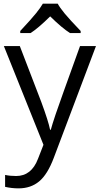

<svg xmlns="http://www.w3.org/2000/svg" viewBox="-20 -786 544 1046"><path d="M1 -535.2H87.9L205.1 -230Q243.7 -125.5 252.9 -79.1H256.8Q263.2 -104 283.4 -164.3Q303.7 -224.6 416 -535.2H502.9L272.9 74.2Q238.8 164.6 193.1 202.4Q147.5 240.2 81.1 240.2Q43.9 240.2 7.8 231.9V167Q34.7 172.9 67.9 172.9Q151.4 172.9 187 79.1L216.8 2.9ZM90.3 -617.2Q152.3 -683.6 177.2 -714.8Q202.1 -746.1 213.4 -766.1H294.4Q305.2 -745.6 331.8 -713.1Q358.4 -680.7 419.4 -617.2V-606H361.3Q318.4 -632.8 253.4 -696.8Q187 -631.3 146.5 -606H90.3Z"/></svg>

Font: Open Sans ACDW
Style: acdw
Weight: 400
Foundry: Ascender Corporation
Version: Version 1.10